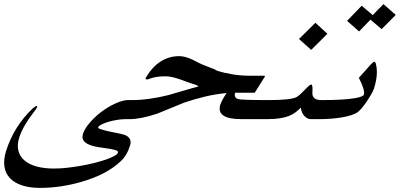

<svg xmlns="http://www.w3.org/2000/svg" viewBox="-164 -645 1943 930"><path d="M460 -67.9H445.3Q426.3 -67.9 404.1 -64.5Q381.8 -61 362.1 -55.2Q342.3 -49.3 328.1 -42.2Q314 -35.2 311.5 -27.8Q310.5 -24.4 317.9 -21.2Q325.2 -18.1 337.2 -14.9Q349.1 -11.7 364 -8.5Q378.9 -5.4 393.6 -2.4Q408.2 0.5 420.4 3.2Q432.6 5.9 439.5 8.3Q478 23.4 465.8 60.1Q451.2 107.9 420.9 135.7Q353 200.7 230.5 235.8Q128.9 265.1 30.3 265.1Q-20.5 265.1 -57.4 252.9Q-94.2 240.7 -116 217.8Q-137.7 194.8 -142.6 161.4Q-147.5 127.9 -134.3 85.4Q-96.2 -33.7 -6.3 -119.1Q8.3 -131.8 13.2 -131.8Q15.6 -131.8 15.9 -130.4Q16.1 -128.9 15.1 -125.5Q12.7 -117.7 2.4 -105.5Q-23.9 -72.3 -42.2 -41Q-60.5 -9.8 -70.3 19.5Q-82 55.7 -75.2 84Q-68.4 112.3 -45.9 131.8Q-23.4 151.4 13.2 161.4Q49.8 171.4 98.1 171.4Q127 171.4 160.2 167.7Q193.4 164.1 227.1 158.2Q260.7 152.3 292 144.5Q323.2 136.7 348.1 128.2Q373 119.6 388.9 110.8Q404.8 102.1 407.2 94.2Q408.7 89.8 405 86.7Q401.4 83.5 389.9 80.6Q378.4 77.6 358.4 74.5Q338.4 71.3 307.6 66.9Q222.2 51.8 237.8 3.9Q243.7 -14.6 257.6 -33.9Q271.5 -53.2 290 -71.5Q308.6 -89.8 330.6 -106Q352.5 -122.1 374.8 -134Q397 -146 418 -153.1Q439 -160.2 455.6 -160.2H489.3Z M1124.5 -67.9H1005.9Q880.9 -67.9 903.3 -138.7Q907.2 -149.9 914.8 -163.8Q922.4 -177.7 933.6 -194.3Q880.9 -189.5 828.6 -177Q776.4 -164.6 727.1 -147.5Q711.4 -141.1 679.2 -127.9Q647 -114.7 598.1 -94.7Q557.6 -81.1 523.7 -74.5Q489.7 -67.9 465.3 -67.9H431.6L460.4 -160.2H475.1Q515.6 -160.2 561.8 -166.7Q607.9 -173.3 652.3 -184.6Q690.4 -195.8 717.5 -203.6Q744.6 -211.4 762.2 -216.6Q779.8 -221.7 788.1 -223.9Q796.4 -226.1 796.9 -226.1L796.4 -225.6Q797.4 -230.5 774.4 -237.3Q751.5 -244.1 708 -260.7Q687.5 -267.6 670.4 -271.5Q653.3 -275.4 637.7 -275.4Q588.9 -275.4 558.1 -262.7H558.6Q554.2 -260.3 547.9 -260.3Q539.1 -260.3 541.5 -267.6Q573.7 -321.8 614.5 -347.4Q655.3 -373 702.6 -373Q721.2 -373 741.9 -366.5Q762.7 -359.9 783.2 -348.6Q800.8 -338.9 817.4 -332Q834 -325.2 847.4 -320.1Q860.8 -314.9 871.1 -311Q881.3 -307.1 886.7 -302.7Q921.4 -291.5 961.9 -284.9Q1002.4 -278.3 1042 -278.3H1114.3Q1119.6 -278.3 1119.1 -274.4Q1118.2 -272.9 1118.2 -272.5Q1118.2 -272 1117.2 -271L1117.7 -272Q1106 -252.9 1093.8 -233.9Q1081.5 -214.8 1069.8 -195.8H975.1Q971.2 -184.6 974.9 -176.5Q978.5 -168.5 988.3 -165.5Q998 -162.6 1036.4 -161.4Q1074.7 -160.2 1139.2 -160.2H1153.8Z M1421.9 -481.4 1343.3 -403.3 1284.2 -456.1 1363.8 -534.7ZM1377.4 -67.9H1343.8Q1330.6 -67.9 1321 -74.2Q1311.5 -80.6 1305.4 -89.4Q1299.3 -98.1 1296.4 -107.7Q1293.5 -117.2 1293.5 -124Q1281.2 -111.3 1267.3 -100.8Q1253.4 -90.3 1234.6 -83Q1215.8 -75.7 1190.4 -71.8Q1165 -67.9 1129.9 -67.9H1096.2L1125 -160.2H1139.6Q1193.4 -160.2 1226.8 -164.1Q1260.3 -168 1272.5 -174.8Q1284.7 -182.1 1295.2 -192.6Q1305.7 -203.1 1314.9 -212.6Q1324.2 -222.2 1331.5 -228.8Q1338.9 -235.4 1344.2 -235.4Q1351.6 -235.4 1349.1 -196.3Q1348.1 -179.2 1358.6 -169.7Q1369.1 -160.2 1392.6 -160.2H1406.7Z M1752.9 -572.8 1684.6 -503.9 1630.4 -549.8Q1617.2 -536.6 1602.8 -521.2Q1588.4 -505.9 1575.2 -492.7L1517.1 -543.9L1587.9 -617.2L1641.6 -571.8Q1653.8 -585 1667.2 -598.6Q1680.7 -612.3 1693.4 -625ZM1647.5 -216.3Q1644 -205.6 1634.8 -189.2Q1625.5 -172.9 1614.3 -156Q1603 -139.2 1591.3 -124.8Q1579.6 -110.4 1570.8 -103.5Q1559.1 -94.2 1538.8 -87.6Q1518.6 -81.1 1493.7 -76.7Q1468.8 -72.3 1440.2 -70.1Q1411.6 -67.9 1383.3 -67.9H1349.6L1378.4 -160.2H1393.1Q1450.2 -160.2 1489 -162.6Q1527.8 -165 1551.8 -168.9Q1575.7 -172.9 1586.4 -177.5Q1597.2 -182.1 1598.6 -186.5Q1605 -207.5 1574.2 -268.1L1634.8 -335.9L1634.3 -335Q1639.6 -340.8 1643.3 -343.3Q1647 -345.7 1649.4 -345.7Q1653.8 -345.7 1655.8 -338.4V-338.9Q1670.4 -288.6 1647.5 -216.3Z"/></svg>

Font: XB Zar
Style: Italic
Weight: 400
Italic angle: -12°
Designer: Behnam
Foundry: Irmug
Version: Version 8.005 2009